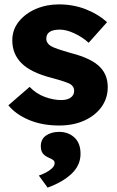

<svg xmlns="http://www.w3.org/2000/svg" viewBox="-20 -562 535 875"><path d="M250 10Q173 10 113 -15Q53 -40 18 -82L115 -166Q146 -134 185 -120Q224 -106 259 -106Q287 -106 302.5 -117.5Q318 -129 318 -148Q318 -168 300 -179Q282 -189 216 -207Q121 -231 78 -274Q36 -316 36 -378Q36 -427 66 -464Q96 -501 144 -521.5Q192 -542 248 -542Q314 -542 370.5 -520Q427 -498 468 -461L384 -367Q357 -392 320 -409.5Q283 -427 253 -427Q191 -427 191 -386Q191 -365 212 -352Q222 -346 244 -338.5Q266 -331 304 -320Q351 -308 385 -291.5Q419 -275 439 -253Q471 -218 471 -165Q471 -114 442.5 -74.5Q414 -35 364 -12.5Q314 10 250 10ZM197 293 157 238Q170 234 187 225.5Q204 217 216.5 205.5Q229 194 229 181Q229 173 223 168Q217 163 205 158Q184 149 175 137Q166 125 166 104Q166 72 190 55.5Q214 39 250 39Q291 39 319 64.5Q347 90 347 139Q347 191 306.5 229.5Q266 268 197 293Z"/></svg>

Font: Lexend
Style: Bold
Weight: 700
Designer: Bonnie Shaver-Troup, Thomas Jockin
Foundry: Lexend
Version: Version 1.007; ttfautohint (v1.8.3)